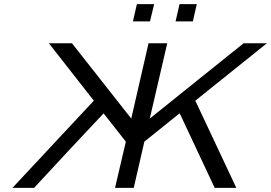

<svg xmlns="http://www.w3.org/2000/svg" viewBox="-20 -903 1303 923"><path d="M619 -800 638 -883H721L701 -800ZM824 -800 843 -883H926L907 -800ZM40 0 431 -419 215 -695H326L611 -333L694 -695H784L700 -333L1151 -695H1263L919 -419L1116 0H1012L844 -358H843L674 -222L623 0H533L585 -222L478 -358Q422 -299 310.5 -179.5Q199 -60 144 0Z"/></svg>

Font: Coval
Style: Book Italic
Weight: 350
Foundry: Context Ltd
Version: Version 001.000